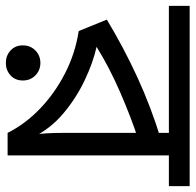

<svg xmlns="http://www.w3.org/2000/svg" viewBox="-36 -636 668 656"><g transform="rotate(90 298.0 -308.0)"><path d="M185 6Q160 6 142.5 -10Q125 -26 125 -52Q125 -78 142.5 -95Q160 -112 185 -112Q210 -112 227.5 -95Q245 -78 245 -52Q245 -26 227.5 -10Q210 6 185 6ZM606 -622V-551H501V0H424Q394 -60 341.5 -110.5Q289 -161 221 -196Q153 -231 76 -243L37 -339Q133 -397 235.5 -444Q338 -491 447 -524L424 -482V-551H-10V-622ZM424 -474 445 -446Q369 -421 285 -384.5Q201 -348 130 -304Q184 -292 245 -263Q306 -234 358 -190Q410 -146 438 -88H429Q427 -111 425.5 -134Q424 -157 424 -189Z"/></g></svg>

Font: ubangla15
Style: Book
Weight: 400
Designer: Jelle Bosma - Monotype Design Team
Foundry: Monotype Imaging Inc.
Version: Version 2.003